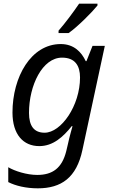

<svg xmlns="http://www.w3.org/2000/svg" viewBox="-20 -786 619 1046"><path d="M186 240C314 240 397 182 429 31L551 -536H484L451 -453H447C424 -502 383 -546 311 -546C149 -546 48 -367 48 -173C48 -53 107 10 194 10C269 10 324 -40 371 -99H375C376 -100 358 -41 350 -1L341 37C318 130 266 167 183 167C126 167 60 146 25 125V206C64 226 121 240 186 240ZM223 -63C166 -63 138 -99 138 -171C138 -321 211 -472 318 -472C389 -472 416 -428 416 -364C416 -210 313 -63 223 -63ZM354 -606C404 -641 484 -722 511 -756V-766H411C382 -723 333 -657 299 -619V-606Z"/></svg>

Font: BC Sans
Style: Italic
Weight: 400
Italic angle: -12°
Designer: Monotype Design Team
Designer: Province of B.C.
Foundry: Monotype Imaging Inc.
Version: Version 2.000;GOOG;noto-source:20170915:90ef993387c0